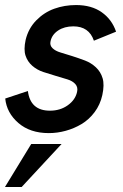

<svg xmlns="http://www.w3.org/2000/svg" viewBox="-24 -515 483 757"><path d="M168.5 9.8Q94.7 9.8 48.6 -30Q2.4 -69.8 -3.4 -126.5L85.9 -156.2Q95.7 -78.6 172.9 -78.6Q213.4 -78.6 243.2 -99.9Q272.9 -121.1 279.8 -152.3Q284.2 -170.9 273.2 -183.3Q262.2 -195.8 241.7 -202.1Q221.2 -208.5 196 -215.8Q170.9 -223.1 146.5 -231.2Q122.1 -239.3 103.3 -255.6Q84.5 -272 76.7 -295.7Q68.8 -319.3 77.1 -357.9Q87.9 -402.8 118.9 -434.6Q149.9 -466.3 190.2 -480.7Q230.5 -495.1 275.9 -495.1Q336.9 -495.1 377.2 -466.6Q417.5 -438 433.6 -390.1L346.2 -354.5Q327.1 -411.1 265.1 -411.1Q230 -411.1 205.3 -394.8Q180.7 -378.4 175.3 -352.5Q171.4 -336.4 182.9 -325.2Q194.3 -314 215.1 -307.9Q235.8 -301.8 261.2 -293.7Q286.6 -285.6 311 -276.4Q335.4 -267.1 354.2 -249.5Q373 -231.9 380.6 -206.3Q388.2 -180.7 379.4 -140.1Q371.1 -102.5 349.1 -73Q327.1 -43.5 297.6 -25.9Q268.1 -8.3 235.1 0.7Q202.1 9.8 168.5 9.8ZM-4.4 222.2 99.1 52.7H218.8L61.5 222.2Z"/></svg>

Font: HK Grotesk SemiBold Italic
Style: Regular
Weight: 600
Italic angle: -13°
Designer: Alfredo Marco Pradil and Stefan Peev
Foundry: Hanken Design Co.
Version: Version 1.000;PS 001.000;hotconv 1.0.88;makeotf.lib2.5.64775